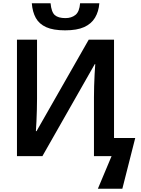

<svg xmlns="http://www.w3.org/2000/svg" viewBox="-20 -957 863 1177"><path d="M580 200 664 0H556V-360Q556 -391 557 -428.5Q558 -466 560 -502Q562 -538 564 -564H561L240 0H84V-714H207V-351Q207 -320 206 -283.5Q205 -247 203.5 -213Q202 -179 200 -153H204L524 -714H679V-111H809L730 200ZM379 -771Q306 -771 263 -790.5Q220 -810 199.5 -847Q179 -884 175 -937H290Q295 -883 316 -864.5Q337 -846 381 -846Q418 -846 442.5 -865.5Q467 -885 471 -937H589Q585 -886 562.5 -848.5Q540 -811 496 -791Q452 -771 379 -771Z"/></svg>

Font: Noto Sans Display SemiBold
Style: Regular
Weight: 600
Designer: Monotype Design Team
Foundry: Monotype Imaging Inc.
Version: Version 2.003